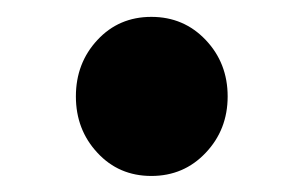

<svg xmlns="http://www.w3.org/2000/svg" viewBox="-20 -198 364 231"><path d="M227.5 -14.2Q201.2 13.7 162.1 13.7Q123 13.7 97.2 -14.2Q71.3 -42 71.3 -82Q71.3 -122.1 97.2 -149.9Q123 -177.7 162.1 -177.7Q201.2 -177.7 227.5 -149.9Q253.9 -122.1 253.9 -82Q253.9 -42 227.5 -14.2Z"/></svg>

Font: Nasu
Style: Bold
Weight: 700
Designer: Ryoko NISHIZUKA (kana &amp; ideographs); Paul D. Hunt (Latin, Greek &amp; Cyrillic); Wenlong ZHANG (bopomofo); Sandoll C
Version: Version 2014.1215